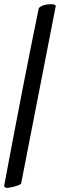

<svg xmlns="http://www.w3.org/2000/svg" viewBox="-25 -778 287 921"><path d="M5.9 123Q1 123 -2.4 119.1Q-5.9 115.2 -4.9 112.3Q43.9 -148.4 85.4 -361.3Q127 -574.2 161.1 -739.3Q180.7 -757.8 218.8 -757.8Q243.2 -757.8 242.2 -748L76.2 103.5Q68.4 110.4 45.4 116.7Q22.5 123 5.9 123Z"/></svg>

Font: Crimson Text
Style: Bold Italic
Weight: 700
Italic angle: -11°
Designer: Sebastian Kosch
Foundry: Sebastian Kosch
Version: Version 1.100; ttfautohint (v1.8.4)